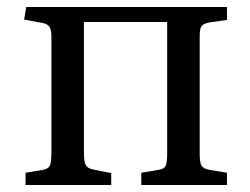

<svg xmlns="http://www.w3.org/2000/svg" viewBox="-20 -529 716 549"><path d="M53 0V-35L101 -43Q118 -46 122.5 -55Q127 -64 127 -95V-424Q127 -445 120.5 -453.5Q114 -462 98 -464L49 -473L55 -509H629V-472L580 -465Q563 -462 557 -455Q551 -448 551 -428V-89Q551 -64 556.5 -55Q562 -46 581 -43L629 -35V0H384V-35L431 -43Q448 -45 453 -53.5Q458 -62 458 -92V-466H220V-91Q220 -66 225.5 -56.5Q231 -47 248 -44L298 -34V0Z"/></svg>

Font: Literata 36pt
Style: Regular
Weight: 400
Designer: Latin by Veronika Burian and Jose Scaglione. Greek by Irene Vlachou. Cyrillic by Vera Evstafieva.
Foundry: TypeTogether
Version: Version 3.002